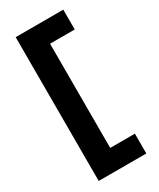

<svg xmlns="http://www.w3.org/2000/svg" viewBox="-228 -772 878 1058"><g transform="rotate(-30 211.0 -242.5)"><path d="M68 215V-700H371V-574H214V89H371V215Z"/></g></svg>

Font: Red Hat Text
Style: Bold
Weight: 700
Designer: Pentagram, MCKL
Foundry: MCKL
Version: Version 1.030